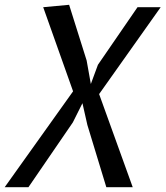

<svg xmlns="http://www.w3.org/2000/svg" viewBox="-20 -780 690 800"><path d="M423 0 344 -259.5 323.5 -350 283.5 -270 98.5 0H-0.5L284.5 -399.5L160 -750L268 -760L341 -528L358.5 -430L388 -510L553 -750H649.5L393 -388L533 0Z"/></svg>

Font: B612 Mono
Style: Italic
Weight: 400
Italic angle: -10°
Version: Version 1.005